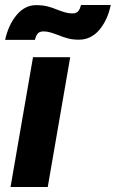

<svg xmlns="http://www.w3.org/2000/svg" viewBox="-20 -749 464 769"><path d="M112.2 -520H261.2L171.2 0H22.2ZM124.6 -728.4Q149.4 -728.4 168.7 -723.8Q188 -719.2 209.2 -710.2Q212.8 -708.6 214.8 -708.2Q230.2 -702.2 243.5 -698.7Q256.8 -695.2 269.6 -695.2Q286.2 -695.2 293.5 -704.3Q300.8 -713.4 304.2 -729H423.6Q410.6 -667.4 377.3 -628.7Q344 -590 295.6 -590Q273.2 -590 254.5 -594.6Q235.8 -599.2 215 -607.8Q211.8 -609.4 209.4 -609.8Q193.6 -615.8 180.5 -619.5Q167.4 -623.2 154.6 -623.2Q138 -623.2 130.7 -614.1Q123.4 -605 120 -589.4H0.6Q13.6 -649.4 46.6 -688.9Q79.6 -728.4 124.6 -728.4Z"/></svg>

Font: Fixel Italic Variable Display Thin
Style: Italic
Weight: 100
Italic angle: -10°
Designer: AlfaBravo + MacPaw
Foundry: Kyrylo Tkachov, Marchela Mozhyna, Serhii Makarenko, Maria Weinstein, Zakhar Kryvoshyya
Version: Version 1.210;Glyphs 3.2 (3217)